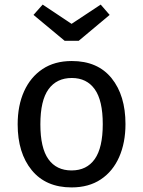

<svg xmlns="http://www.w3.org/2000/svg" viewBox="-20 -805 624 837"><path d="M293 -539Q406 -539 466.5 -464Q527 -389 527 -264Q527 -183 499.5 -120.5Q472 -58 419.5 -23Q367 12 292 12Q180 12 118.5 -63Q57 -138 57 -263Q57 -345 85 -407Q113 -469 165.5 -504Q218 -539 293 -539ZM293 -465Q227 -465 191.5 -416Q156 -367 156 -263Q156 -160 191 -111Q226 -62 292 -62Q358 -62 393 -111.5Q428 -161 428 -264Q428 -367 393 -416Q358 -465 293 -465ZM292 -701 419 -785 458 -740 323 -627H262L126 -740L166 -785Z"/></svg>

Font: Fira Sans Variable
Style: Regular
Weight: 400
Designer: Carrois Corporate & Edenspiekermann AG
Foundry: Carrois Corporate GbR & Edenspiekermann AG
Version: Version 4.202